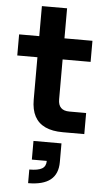

<svg xmlns="http://www.w3.org/2000/svg" viewBox="-62 -700 553 1025"><g transform="rotate(5 214.5 -187.0)"><path d="M120 -160V-661H255V-173Q255 -143 270 -128Q285 -113 315 -113H405V0H290Q232.9 0 195.3 -17.7Q157.6 -35.3 138.8 -70.7Q120 -106 120 -160ZM12 -500H405V-387H12ZM218 160H288Q288 224 248.5 255.5Q209 287 129 287V214Q176 214 197 201.5Q218 189 218 160ZM138 60H288V160H138Z"/></g></svg>

Font: Uncut Sans Variable
Style: Regular
Weight: 400
Designer: Kasper Nordkvist
Foundry: UNCUT.wtf
Version: Version 1.303;Glyphs 3.1.2 (3151)